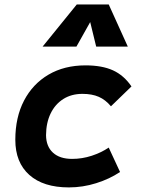

<svg xmlns="http://www.w3.org/2000/svg" viewBox="-20 -815 626 845"><path d="M297.4 -115.7Q341.5 -115.7 383.7 -129.5Q425.8 -143.3 458.5 -165.5L508.3 -58.1Q462.4 -27.3 403.4 -8.8Q344.5 9.8 283.2 9.8Q170.7 9.8 109 -45.2Q47.4 -100.1 47.4 -199.7Q47.4 -298.8 85.8 -372.3Q124.2 -445.8 193.7 -486.6Q263.2 -527.3 356.4 -527.3Q429.2 -527.3 477.3 -505.4Q525.4 -483.4 558.6 -434.6L468.3 -347.2Q444.3 -376 414.6 -388.9Q384.9 -401.9 342.8 -401.9Q294.4 -401.9 258.5 -379.2Q222.7 -356.4 202.9 -315.8Q183.1 -275.1 182.6 -220.2Q183.1 -170.6 213.1 -143.1Q243 -115.7 297.4 -115.7ZM458.5 -795.4 542.5 -609.9H403.3L374 -730H383.8L316.4 -609.9H167.5L317.9 -795.4Z"/></svg>

Font: Cascadia Code PL
Style: Italic
Weight: 400
Italic angle: -10°
Monospace: yes
Designer: Aaron Bell
Foundry: Saja Typeworks
Version: Version 2404.023